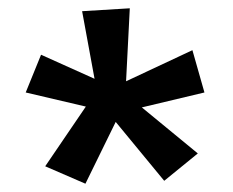

<svg xmlns="http://www.w3.org/2000/svg" viewBox="-20 -709 562 463"><path d="M444 -588 284 -513 293 -689 178 -682 208 -519 79 -577 42 -486 187 -452 89 -308 186 -266 259 -415 376 -273 457 -339 322 -450 473 -486Z"/></svg>

Font: McLaren
Style: Regular
Weight: 400
Designer: Astigmatic (AOETI)
Foundry: Astigmatic (AOETI)
Version: Version 1.000